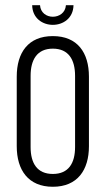

<svg xmlns="http://www.w3.org/2000/svg" viewBox="-20 -704 404 734"><path d="M232 -684C230 -655 206 -640 182 -640C158 -640 135 -655 133 -684H103C104 -634 143 -609 182 -609C221 -609 260 -634 261 -684ZM182 -566C88 -566 44 -503 44 -411V-145C44 -54 88 10 182 10C276 10 320 -54 320 -145V-411C320 -503 276 -566 182 -566ZM267 -142C267 -80 242 -39 182 -39C122 -39 97 -80 97 -142V-414C97 -476 122 -518 182 -518C242 -518 267 -476 267 -414Z"/></svg>

Font: Modon Arabic
Style: Regular
Weight: 400
Designer: Ahmedzaza
Foundry: Ahmedzaza
Version: Version 2.010